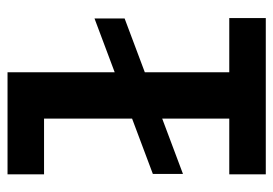

<svg xmlns="http://www.w3.org/2000/svg" viewBox="-128 -598 726 510"><g transform="rotate(-90 235.0 -343.0)"><path d="M28 -220V-300L441 -455V-375ZM175 -30V-686H298V-30ZM27 0V-97H442V0ZM27 -589V-686H290V-589Z"/></g></svg>

Font: BioRhyme SemiExpanded SemiBold
Style: Regular
Weight: 600
Width: 6
Designer: Aoife Mooney
Foundry: Aoife Mooney Type
Version: Version 1.600;gftools[0.9.33]